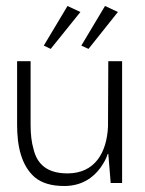

<svg xmlns="http://www.w3.org/2000/svg" viewBox="-20 -610 483 640"><path d="M149 -447 248 -570 205 -590 126 -458ZM275 -447 373 -570 330 -590 251 -458ZM194 10C253 10 291 -18 315 -51C327 -68 335 -83 339 -97H341L349 0H387V-406H341L340 -188C336 -101 296 -32 205 -32C137 -32 104 -63 92 -112C85 -136 82 -163 82 -194V-406H37V-194C37 -123 51 -58 96 -19C119 0 151 10 194 10Z"/></svg>

Font: OSH Darker Grotesque
Style: Regular
Weight: 400
Designer: Gabriel Lam
Foundry: TypeRant
Version: Version 1.000;Glyphs 3.1.1 (3148)